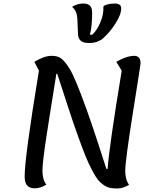

<svg xmlns="http://www.w3.org/2000/svg" viewBox="-20 -1043 879 1090"><path d="M482 -799Q427 -799 423 -846L419 -939Q416 -983 389 -1004Q419 -1023 452 -1023Q477 -1023 490 -1011.5Q503 -1000 503 -971Q503 -889 490 -846H504Q530 -870 549.5 -915.5Q569 -961 567 -1005Q569 -1012 588.5 -1017.5Q608 -1023 631 -1023Q668 -1023 668 -996Q668 -959 634 -907Q600 -855 560 -821Q559 -820 552.5 -816.5Q546 -813 544.5 -812Q543 -811 537 -808.5Q531 -806 528.5 -805Q526 -804 520 -802.5Q514 -801 509 -800.5Q504 -800 497 -799.5Q490 -799 482 -799ZM178 26Q148 26 134 10Q120 -6 120 -42Q120 -150 201 -642L175 -692Q232 -726 271 -726H272H273Q298 -726 315 -718.5Q332 -711 353.5 -684Q375 -657 393.5 -618.5Q412 -580 442 -501.5Q472 -423 503.5 -330Q535 -237 584 -84H591Q599 -206 671 -642L640 -692Q700 -726 742 -726Q778 -726 778 -683Q778 -677 734.5 -403Q691 -129 691 -73Q691 -22 713 6Q677 27 648 27H645Q621 27 604 23.5Q587 20 568 7Q549 -6 535.5 -23Q522 -40 502 -78Q482 -116 465 -158Q448 -200 421.5 -274Q395 -348 369.5 -426Q344 -504 305 -624H300Q297 -604 284 -524Q271 -444 262.5 -389.5Q254 -335 243 -264Q232 -193 226.5 -144.5Q221 -96 221 -74Q221 -23 243 5Q209 26 178 26Z"/></svg>

Font: Lemonada Light
Style: Regular
Weight: 300
Designer: Mohamed Gaber (Arabic), Eduardo Tunni (Latin)
Foundry: Kief Type Foundry
Version: Version 4.004